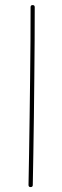

<svg xmlns="http://www.w3.org/2000/svg" viewBox="-20 -741 248 769"><path d="M110.8 -720.7Q119.1 -720.7 119.1 -712.4Q119.1 -650.9 118.7 -577.4Q118.2 -503.9 117.4 -425Q116.7 -346.2 115.7 -269Q114.7 -191.9 113.5 -122.8Q112.3 -53.7 111.3 0Q111.3 8.3 102.5 8.3Q94.2 8.3 94.2 0Q95.2 -53.7 96.4 -122.8Q97.7 -191.9 98.6 -269Q99.6 -346.2 100.6 -425Q101.6 -503.9 102.1 -577.4Q102.5 -650.9 102.5 -712.4Q102.5 -720.7 110.8 -720.7Z"/></svg>

Font: Mikhak-DS2-FD Thin
Style: Regular
Weight: 100
Designer: Amin Abedi
Version: Version 3.2